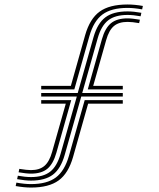

<svg xmlns="http://www.w3.org/2000/svg" viewBox="-20 -828 706 855"><path d="M163.5 -429.8V-445.5H295.5L359.2 -671.5Q380 -744.5 423.6 -776.2Q467.2 -808 548 -808Q579.8 -808 616.2 -801.5L613 -786.2Q577.2 -792.8 548 -792.8Q475.8 -792.8 436.4 -763.5Q397 -734.2 378 -667L311 -429.8ZM56.2 -30.2 59.5 -45.5Q92.8 -39.5 118 -39.5Q172.8 -39.5 203.4 -63.5Q234 -87.5 249.8 -143L322 -398H163.5V-414H326.2L396.5 -662.8Q414 -724 449 -750.6Q484 -777.2 548 -777.2Q575 -777.2 609.5 -771L606.2 -755.5Q573.8 -761.5 548 -761.5Q492.5 -761.5 461.8 -737.5Q431 -713.5 415.2 -658.2L346.2 -414H526.8V-398H341.8L268.2 -138.5Q250.8 -77 215.9 -50.4Q181 -23.8 118 -23.8Q91.8 -23.8 56.2 -30.2ZM370.8 -429.8 434 -653.8Q448 -703.2 474.4 -724.8Q500.8 -746.2 548 -746.2Q558.5 -746.2 572.8 -744.6Q587 -743 603 -740.2L599.5 -725Q568.8 -730.5 548 -730.5Q509 -730.5 487 -711.8Q465 -693 452.8 -649.5L395 -445.5H526.8V-429.8ZM49.8 0.5 53 -14.8Q89 -8.2 118 -8.2Q189.2 -8.2 228.5 -37.5Q267.8 -66.8 287 -134L357.2 -382.2H526.8V-366.5H372.5L305.5 -129.5Q284.8 -56.2 241.1 -24.5Q197.5 7.2 118 7.2Q87.5 7.2 49.8 0.5ZM62.8 -60.8 66 -76Q100 -70.5 118 -70.5Q156 -70.5 178 -89.4Q200 -108.2 212.2 -152L273 -366.5H163.5V-382.2H297.2L231 -147.5Q216.8 -97.8 190.6 -76.2Q164.5 -54.8 118 -54.8Q107.5 -54.8 93.2 -56.4Q79 -58 62.8 -60.8Z"/></svg>

Font: Big Shoulders Inline Text SemiBold
Style: Regular
Weight: 600
Designer: Patric King
Foundry: XO Type Co
Version: Version 1.000